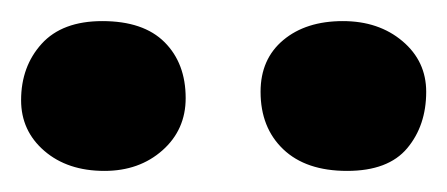

<svg xmlns="http://www.w3.org/2000/svg" viewBox="-62 -680 424 182"><path d="M-42 -585Q-42 -617 -22.5 -638.5Q-3 -660 35 -660Q74 -660 94 -640Q114 -620 114 -587Q114 -557 92 -537.5Q70 -518 37 -518Q2 -518 -20 -537Q-42 -556 -42 -585ZM185 -593Q185 -624 206.5 -642Q228 -660 263 -660Q297 -660 319.5 -641Q342 -622 342 -593Q342 -561 324 -539.5Q306 -518 267 -518Q228 -518 206.5 -538.5Q185 -559 185 -593Z"/></svg>

Font: Vollkorn SC
Style: Bold
Weight: 700
Designer: Friedrich Althausen
Foundry: Friedrich Althausen
Version: Version 4.015